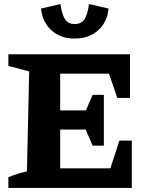

<svg xmlns="http://www.w3.org/2000/svg" viewBox="-20 -921 731 941"><path d="M565 -232H626V0H21V-52Q65 -71 112 -81L123 -571L21 -598V-655H617V-441H555L514 -560H275V-380H401L434 -456H489V-207H434L400 -286H275V-96H521ZM346 -732Q277 -732 232.5 -772Q188 -812 181 -879L276 -901Q284 -847 300 -825Q316 -803 346 -803Q377 -803 393 -825Q409 -847 416 -901L512 -879Q506 -813 461 -772.5Q416 -732 346 -732Z"/></svg>

Font: Piazzolla
Style: Bold
Weight: 700
Designer: Juan Pablo del Peral
Foundry: Huerta Tipografica
Version: Version 1.330